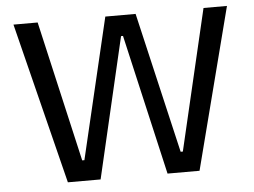

<svg xmlns="http://www.w3.org/2000/svg" viewBox="-49 -721 1037 783"><g transform="rotate(-5 470.0 -330.0)"><path d="M198 0 33 -660H132L264 -84H273L409 -660H533L667 -84H676L811 -660H907L737 0H606L474 -575H466L332 0Z"/></g></svg>

Font: Bricolage Grotesque 18pt
Style: Regular
Weight: 400
Version: Version 1.001;gftools[0.9.33.dev8+g029e19f]